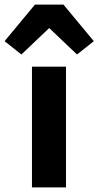

<svg xmlns="http://www.w3.org/2000/svg" viewBox="-70 -815 428 835"><path d="M69 0V-525H217V0ZM206 -795 338 -636 265 -578 144 -693 23 -578 -50 -636 82 -795Z"/></svg>

Font: IBM Plex Sans Hebrew
Style: Bold
Weight: 700
Designer: Mike Abbink, Paul van der Laan, Pieter van Rosmalen, Yanek Iontef
Foundry: Bold Monday
Version: Version 1.2